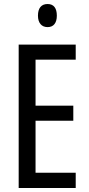

<svg xmlns="http://www.w3.org/2000/svg" viewBox="-20 -936 442 956"><path d="M217 -916C186 -916 169 -896 169 -858C169 -822 187 -801 217 -801C247 -801 263 -822 263 -858C263 -895 248 -916 217 -916ZM357 0V-76H157V-335H345V-410H157V-639H357V-714H73V0Z"/></svg>

Font: Noto Sans Gujarati UI ExtraCondensed
Style: Regular
Weight: 400
Width: 2
Designer: Jelle Bosma - Monotype Design Team, Universal Thirst
Foundry: Monotype Imaging Inc.
Version: Version 2.106